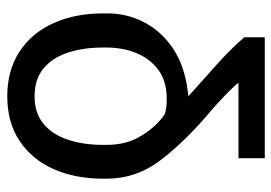

<svg xmlns="http://www.w3.org/2000/svg" viewBox="-134 -460 776 549"><g transform="rotate(-90 254.5 -185.0)"><path d="M422.9 183.6H77.1V108.4H293Q287.1 100.1 270.3 83.3Q253.4 66.4 233.2 47.9Q212.9 29.3 197.3 16.6Q118.7 -51.3 68.6 -118.4Q18.6 -185.5 18.6 -268.6V-278.3Q18.6 -359.4 46.4 -421.1Q74.2 -482.9 127 -517.8Q179.7 -552.7 253.9 -552.7Q328.6 -552.7 381.8 -517.8Q435.1 -482.9 463.1 -421.1Q491.2 -359.4 491.2 -278.3V-268.6Q491.7 -210.4 465.6 -160.9Q439.5 -111.3 390.4 -78.6Q341.3 -45.9 271.5 -37.1Q263.7 -36.1 261.5 -35.6Q259.3 -35.2 253.9 -35.2Q296.9 3.9 342.5 44.2Q388.2 84.5 422.9 125ZM393.6 -268.6V-278.3Q393.6 -334.5 379.2 -378.9Q364.7 -423.3 334 -449Q303.2 -474.6 253.9 -474.6Q206.1 -474.6 175.3 -449Q144.5 -423.3 129.9 -378.9Q115.2 -334.5 115.2 -278.3V-268.6Q115.2 -210.9 142.1 -168Q168.9 -125 203.1 -102.5Q220.2 -96.7 246.1 -96.7Q297.4 -96.7 329.8 -120.8Q362.3 -145 377.9 -184.1Q393.6 -223.1 393.6 -268.6Z"/></g></svg>

Font: Inter Display
Style: Regular
Weight: 400
Designer: Rasmus Andersson
Foundry: rsms
Version: Version 4.001;git-9221beed3